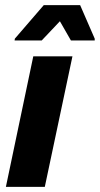

<svg xmlns="http://www.w3.org/2000/svg" viewBox="-20 -730 390 750"><path d="M3 0 110 -510H263L155 0ZM37 -572 38 -579 151 -710H293L350 -579V-572H257L214 -647L143 -572Z"/></svg>

Font: Saira Semi Condensed
Style: Bold Italic
Weight: 700
Width: 4
Italic angle: -12°
Designer: Hector Gatti with collaboration of the Omnibus-Type team
Foundry: Omnibus-Type
Version: Version 1.001; ttfautohint (v1.8)